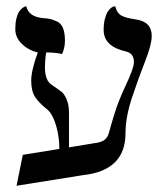

<svg xmlns="http://www.w3.org/2000/svg" viewBox="-20 -581 539 615"><path d="M280 -122Q306 -125 316 -134Q326 -143 329.5 -157.5Q333 -172 346 -214.5Q359 -257 382 -306Q409 -363 409 -382Q409 -410 384 -416Q312 -432 312 -485Q312 -505 316 -520.5Q320 -536 325 -543.5Q330 -551 335.5 -555.5Q341 -560 345 -560L349 -561Q354 -541 366.5 -532.5Q379 -524 414 -519Q466 -512 466 -466Q466 -438 445 -385Q424 -332 403 -269Q382 -206 382 -154Q382 -35 246 -20L33 14L53 -85L170 -104Q170 -135 164 -161.5Q158 -188 150 -204.5Q142 -221 133 -229Q104 -252 92 -271Q80 -290 80 -323Q80 -355 101 -413Q71 -420 50 -440.5Q29 -461 29 -487Q29 -507 32.5 -521.5Q36 -536 41 -543.5Q46 -551 51.5 -555Q57 -559 60 -560L64 -561Q72 -527 118 -523Q133 -522 141.5 -520Q150 -518 163 -512Q176 -506 182 -490.5Q188 -475 188 -451Q188 -428 179 -408Q157 -413 128 -413Q124 -389 124 -364Q124 -323 146 -309Q168 -294 177 -287Q186 -280 193.5 -262.5Q201 -245 201 -219V-109Z"/></svg>

Font: Libertinus Sans
Style: Regular
Weight: 400
Designer: Philipp H. Poll
Foundry: Khaled Hosny
Version: Version 6.1